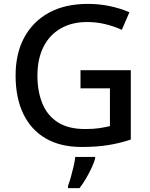

<svg xmlns="http://www.w3.org/2000/svg" viewBox="-20 -744 767 985"><path d="M393 -384H651V-28Q594 -9 534.5 0.5Q475 10 399 10Q290 10 214.5 -34Q139 -78 99.5 -160Q60 -242 60 -357Q60 -469 104 -551Q148 -633 230.5 -678.5Q313 -724 431 -724Q490 -724 544 -712.5Q598 -701 644 -681L605 -591Q568 -608 522.5 -619.5Q477 -631 427 -631Q348 -631 290.5 -597.5Q233 -564 202.5 -502.5Q172 -441 172 -356Q172 -276 197 -214Q222 -152 276 -117Q330 -82 417 -82Q459 -82 489 -86.5Q519 -91 544 -97V-291H393ZM468 70Q463 89 450.5 116Q438 143 422 170.5Q406 198 388 221H329V209Q336 191 343.5 164.5Q351 138 357.5 110Q364 82 366 61H468Z"/></svg>

Font: Noto Sans Thai Medium
Style: Regular
Weight: 500
Designer: Monotype Design Team
Foundry: Monotype Imaging Inc.
Version: Version 2.001